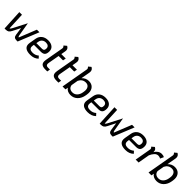

<svg xmlns="http://www.w3.org/2000/svg" viewBox="437 -2409 4097 4097"><g transform="rotate(45 2485.0 -361.0)"><path d="M63 -470H143L160 -77Q180 -82 195 -113L360 -431L414 -113Q418 -96 423 -88.5Q428 -81 437 -79L593 -470H671L481 0H445Q403 0 382 -19Q361 -38 355 -81L330 -255L242 -81Q218 -33 191.5 -16.5Q165 0 123 0H87Z M772 -165Q770 -156 770 -139Q770 -57 873 -57Q914 -57 947.5 -69Q981 -81 1013 -108L1058 -59Q1021 -23 975 -6Q929 11 870 11Q777 11 729 -23Q681 -57 681 -125Q681 -147 685 -166L711 -315Q725 -393 781.5 -437Q838 -481 927 -481Q1012 -481 1061 -441.5Q1110 -402 1110 -332Q1110 -260 1081 -228Q1052 -196 987 -196H777ZM797 -309 788 -259H958Q992 -259 1007 -275Q1022 -291 1022 -331Q1022 -370 996.5 -391.5Q971 -413 925 -413Q873 -413 839.5 -385.5Q806 -358 797 -309Z M1273 -149Q1270 -134 1270 -121Q1270 -65 1329 -65H1392L1380 4H1317Q1249 4 1215 -22Q1181 -48 1181 -105Q1181 -128 1185 -149L1259 -567Q1260 -572 1260 -581Q1260 -595 1254 -607Q1248 -619 1233 -632L1293 -683Q1323 -666 1336.5 -645.5Q1350 -625 1350 -597Q1350 -584 1347 -567L1330 -470H1464L1451 -401H1318Z M1610 -149Q1607 -134 1607 -121Q1607 -65 1666 -65H1729L1717 4H1654Q1586 4 1552 -22Q1518 -48 1518 -105Q1518 -128 1522 -149L1596 -567Q1597 -572 1597 -581Q1597 -595 1591 -607Q1585 -619 1570 -632L1630 -683Q1660 -666 1673.5 -645.5Q1687 -625 1687 -597Q1687 -584 1684 -567L1667 -470H1801L1788 -401H1655Z M1936 -61 1925 0H1837L1946 -616Q1948 -628 1948 -632Q1948 -647 1941.5 -659Q1935 -671 1921 -685L1979 -733Q2009 -715 2022.5 -694.5Q2036 -674 2036 -644Q2036 -626 2034 -616L1997 -409Q2026 -443 2067.5 -462Q2109 -481 2154 -481Q2237 -481 2284 -431.5Q2331 -382 2331 -299Q2331 -274 2327 -251L2322 -219Q2306 -117 2242 -53Q2178 11 2084 11Q2034 11 1995 -8.5Q1956 -28 1936 -61ZM2234 -219 2239 -251Q2242 -271 2242 -288Q2242 -343 2213.5 -377.5Q2185 -412 2130 -412Q2029 -412 1980 -313L1953 -157Q1960 -108 1991.5 -83Q2023 -58 2074 -58Q2137 -58 2179.5 -102.5Q2222 -147 2234 -219Z M2505 -165Q2503 -156 2503 -139Q2503 -57 2606 -57Q2647 -57 2680.5 -69Q2714 -81 2746 -108L2791 -59Q2754 -23 2708 -6Q2662 11 2603 11Q2510 11 2462 -23Q2414 -57 2414 -125Q2414 -147 2418 -166L2444 -315Q2458 -393 2514.5 -437Q2571 -481 2660 -481Q2745 -481 2794 -441.5Q2843 -402 2843 -332Q2843 -260 2814 -228Q2785 -196 2720 -196H2510ZM2530 -309 2521 -259H2691Q2725 -259 2740 -275Q2755 -291 2755 -331Q2755 -370 2729.5 -391.5Q2704 -413 2658 -413Q2606 -413 2572.5 -385.5Q2539 -358 2530 -309Z M2934 -470H3014L3031 -77Q3051 -82 3066 -113L3231 -431L3285 -113Q3289 -96 3294 -88.5Q3299 -81 3308 -79L3464 -470H3542L3352 0H3316Q3274 0 3253 -19Q3232 -38 3226 -81L3201 -255L3113 -81Q3089 -33 3062.5 -16.5Q3036 0 2994 0H2958Z M3643 -165Q3641 -156 3641 -139Q3641 -57 3744 -57Q3785 -57 3818.5 -69Q3852 -81 3884 -108L3929 -59Q3892 -23 3846 -6Q3800 11 3741 11Q3648 11 3600 -23Q3552 -57 3552 -125Q3552 -147 3556 -166L3582 -315Q3596 -393 3652.5 -437Q3709 -481 3798 -481Q3883 -481 3932 -441.5Q3981 -402 3981 -332Q3981 -260 3952 -228Q3923 -196 3858 -196H3648ZM3668 -309 3659 -259H3829Q3863 -259 3878 -275Q3893 -291 3893 -331Q3893 -370 3867.5 -391.5Q3842 -413 3796 -413Q3744 -413 3710.5 -385.5Q3677 -358 3668 -309Z M4432 -460 4396 -383Q4368 -403 4328 -403Q4278 -403 4240.5 -362.5Q4203 -322 4178 -262L4132 0H4044L4108 -365Q4110 -377 4110 -381Q4110 -394 4103.5 -405.5Q4097 -417 4083 -430L4143 -481Q4173 -464 4186 -444.5Q4199 -425 4199 -397Q4199 -386 4198 -379Q4259 -481 4355 -481Q4376 -481 4397.5 -476Q4419 -471 4432 -460Z M4531 -61 4520 0H4432L4541 -616Q4543 -628 4543 -632Q4543 -647 4536.5 -659Q4530 -671 4516 -685L4574 -733Q4604 -715 4617.5 -694.5Q4631 -674 4631 -644Q4631 -626 4629 -616L4592 -409Q4621 -443 4662.5 -462Q4704 -481 4749 -481Q4832 -481 4879 -431.5Q4926 -382 4926 -299Q4926 -274 4922 -251L4917 -219Q4901 -117 4837 -53Q4773 11 4679 11Q4629 11 4590 -8.5Q4551 -28 4531 -61ZM4829 -219 4834 -251Q4837 -271 4837 -288Q4837 -343 4808.5 -377.5Q4780 -412 4725 -412Q4624 -412 4575 -313L4548 -157Q4555 -108 4586.5 -83Q4618 -58 4669 -58Q4732 -58 4774.5 -102.5Q4817 -147 4829 -219Z"/></g></svg>

Font: KoHo Medium
Style: Italic
Weight: 500
Italic angle: -10°
Designer: Cadson Demak & Katatrad Team
Foundry: Cadson Demak Co.,Ltd.
Version: Version 1.000